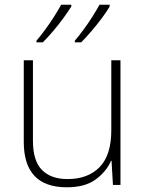

<svg xmlns="http://www.w3.org/2000/svg" viewBox="-20 -786 622 816"><path d="M492 -530V0H460L454 -103H452Q433 -58 387.5 -24Q342 10 264 10Q81 10 81 -183V-530H120V-187Q120 -103 158 -64Q196 -25 267 -25Q354 -25 403.5 -76Q453 -127 453 -232V-530ZM446 -758Q433 -736 412.5 -708.5Q392 -681 369 -654Q346 -627 325 -606H298V-613Q315 -633 335 -660Q355 -687 373 -715.5Q391 -744 403 -766H446ZM283 -758Q269 -736 249 -708.5Q229 -681 206 -654Q183 -627 162 -606H135V-613Q152 -633 172 -660Q192 -687 210 -715.5Q228 -744 240 -766H283Z"/></svg>

Font: Noto Sans Thai ExtraLight
Style: Regular
Weight: 200
Designer: Monotype Design Team
Foundry: Monotype Imaging Inc.
Version: Version 2.001; ttfautohint (v1.8.4.7-5d5b)